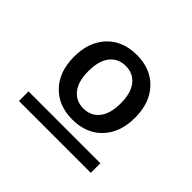

<svg xmlns="http://www.w3.org/2000/svg" viewBox="-126 -919 907 907"><g transform="rotate(45 327.0 -466.0)"><path d="M87 -192V-256H567V-192ZM178.5 -681.5Q234 -740 327 -740Q420 -740 475.5 -681.5Q531 -623 531 -524Q531 -425 475.5 -366.5Q420 -308 327 -308Q234 -308 178.5 -366.5Q123 -425 123 -524Q123 -623 178.5 -681.5ZM248 -418.5Q277 -382 327 -382Q377 -382 406 -418.5Q435 -455 435 -524Q435 -593 406 -629.5Q377 -666 327 -666Q277 -666 248 -629.5Q219 -593 219 -524Q219 -455 248 -418.5Z"/></g></svg>

Font: M PLUS 1p Medium
Style: Regular
Weight: 500
Version: Version 1.062